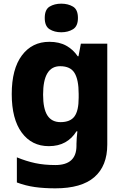

<svg xmlns="http://www.w3.org/2000/svg" viewBox="-20 -787 678 1047"><path d="M249 -559Q303 -559 341 -538Q379 -517 404 -480H408L421 -549H565V1Q565 118 494.5 179Q424 240 282 240Q220 240 170 233Q120 226 72 208V71Q123 92 172 102.5Q221 113 282 113Q397 113 397 8V-3Q397 -17 398.5 -35.5Q400 -54 402 -71H397Q373 -32 335.5 -11Q298 10 246 10Q153 10 98.5 -64Q44 -138 44 -274Q44 -411 99.5 -485Q155 -559 249 -559ZM308 -426Q215 -426 215 -271Q215 -194 238.5 -157.5Q262 -121 310 -121Q363 -121 386 -152Q409 -183 409 -254V-275Q409 -352 386.5 -389Q364 -426 308 -426ZM314 -767Q351 -767 378 -751Q405 -735 405 -689Q405 -644 378 -627.5Q351 -611 314 -611Q277 -611 250.5 -627.5Q224 -644 224 -689Q224 -735 250.5 -751Q277 -767 314 -767Z"/></svg>

Font: Noto Sans Myanmar ExtraBold
Style: Regular
Weight: 800
Designer: Monotype Design Team
Foundry: Monotype Imaging Inc.
Version: Version 2.107; ttfautohint (v1.8.4.7-5d5b)